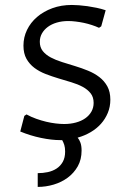

<svg xmlns="http://www.w3.org/2000/svg" viewBox="-20 -547 518 763"><path d="M76.7 -86.4 85.4 -92.3Q104 -82 124 -75Q144 -67.9 163.6 -63.2Q183.1 -58.6 201.4 -56.4Q219.7 -54.2 234.9 -54.2Q260.3 -54.2 281.7 -60.1Q303.2 -65.9 318.8 -76.9Q334.5 -87.9 343.3 -103.5Q352.1 -119.1 352.1 -138.2Q352.1 -161.1 340.1 -176.3Q328.1 -191.4 308.6 -201.9Q289.1 -212.4 263.9 -220Q238.8 -227.5 212.6 -235.4Q186.5 -243.2 161.4 -252.9Q136.2 -262.7 116.7 -277.3Q97.2 -292 85.2 -313.2Q73.2 -334.5 73.2 -365.7Q73.2 -398.9 87.4 -428.2Q101.6 -457.5 127.2 -479.5Q152.8 -501.5 188 -514.4Q223.1 -527.3 265.6 -527.3Q277.8 -527.3 293.7 -526.1Q309.6 -524.9 327.1 -522.5Q344.7 -520 363.5 -516.1Q382.3 -512.2 399.9 -506.3L382.3 -442.4L373.5 -436.5Q360.8 -442.4 345.2 -447.5Q329.6 -452.6 313.5 -456.1Q297.4 -459.5 281.2 -461.4Q265.1 -463.4 251.5 -463.4Q226.6 -463.4 205.8 -457.3Q185.1 -451.2 170.2 -440.2Q155.3 -429.2 146.7 -414.1Q138.2 -398.9 138.2 -380.9Q138.2 -358.9 150.1 -344Q162.1 -329.1 181.9 -318.6Q201.7 -308.1 226.8 -300.3Q252 -292.5 278.3 -284.4Q304.7 -276.4 329.8 -266.1Q355 -255.9 374.8 -240.7Q394.5 -225.6 406.5 -203.9Q418.5 -182.1 418.5 -150.9Q418.5 -122.6 408.4 -98.4Q398.4 -74.2 381.1 -54.9Q363.8 -35.6 340.1 -21.7Q316.4 -7.8 288.6 0Q294.9 7.3 299.6 19.8Q304.2 32.2 304.2 51.3Q304.2 86.9 289.1 113.8Q273.9 140.6 249.3 158.9Q224.6 177.2 193.4 186.5Q162.1 195.8 129.9 195.8V141.1Q150.4 141.1 169.9 137Q189.5 132.8 204.8 122.8Q220.2 112.8 229.5 96.2Q238.8 79.6 238.8 55.2Q238.8 39.6 235.4 28.8Q231.9 18.1 227.1 9.8H219.2Q185.1 9.8 142.8 1Q100.6 -7.8 60.5 -24.4Z"/></svg>

Font: Proza Libre
Style: Light
Weight: 300
Designer: Jasper de Waard
Foundry: Jasper de Waard
Version: Version 1.000; ttfautohint (v1.4.1.8-43bc)